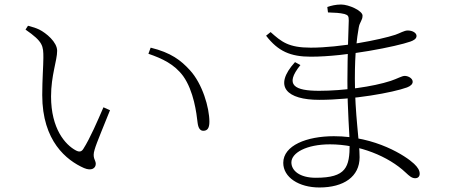

<svg xmlns="http://www.w3.org/2000/svg" viewBox="-20 -790 2040 850"><path d="M352 -46C385 -32 404 -45 404 -65C404 -82 387 -90 399 -128C407 -157 443 -241 467 -302L438 -315C412 -255 379 -178 349 -131C341 -118 331 -116 316 -124C269 -149 206 -220 206 -363C206 -456 233 -522 233 -565C233 -604 184 -644 154 -659C139 -666 127 -670 104 -676L93 -659C171 -605 172 -587 172 -534C172 -499 167 -438 167 -369C167 -165 275 -80 352 -46ZM880 -211C897 -211 907 -221 907 -251C907 -314 876 -419 821 -479C781 -523 737 -557 647 -579L637 -552C698 -531 752 -506 791 -453C838 -387 850 -289 855 -245C858 -223 866 -211 880 -211Z M1394 40C1502 40 1572 -8 1572 -94C1572 -164 1551 -282 1551 -441C1551 -562 1560 -619 1568 -667C1572 -693 1585 -699 1585 -721C1585 -742 1525 -770 1490 -770C1467 -770 1446 -765 1429 -759L1432 -735C1464 -734 1484 -733 1505 -728C1521 -723 1524 -719 1524 -699C1524 -688 1518 -545 1518 -432C1518 -298 1528 -192 1528 -152C1528 -50 1513 -3 1378 -3C1306 -3 1270 -35 1270 -71C1270 -113 1336 -151 1441 -151C1570 -151 1700 -98 1776 -26C1792 -11 1803 -1 1818 -1C1830 -1 1838 -8 1838 -21C1838 -35 1830 -49 1813 -65C1777 -99 1644 -187 1458 -187C1338 -187 1234 -146 1234 -69C1234 -5 1303 40 1394 40ZM1393 -348C1543 -348 1719 -380 1782 -403C1798 -409 1807 -418 1807 -428C1807 -444 1786 -454 1772 -454C1759 -454 1740 -442 1710 -432C1631 -406 1499 -388 1393 -388C1286 -388 1237 -412 1310 -502L1286 -515C1187 -406 1251 -348 1393 -348ZM1356 -539C1514 -539 1738 -585 1797 -606C1811 -611 1824 -618 1824 -631C1824 -644 1807 -655 1785 -655C1769 -655 1751 -643 1730 -636C1663 -614 1486 -579 1356 -579C1257 -579 1226 -605 1178 -648L1158 -632C1211 -563 1266 -539 1356 -539Z"/></svg>

Font: Source Han Serif CN VF
Style: Regular
Weight: 250
Designer: Ryoko NISHIZUKA 西塚涼子 (kana & ideographs); Frank Grießhammer (Latin, Greek & Cyrillic); Wenlong ZHANG 张文龙 (bopomofo); San
Foundry: Adobe
Version: Version 2.002;hotconv 1.1.0;makeotfexe 2.6.0